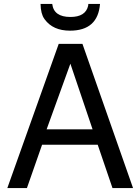

<svg xmlns="http://www.w3.org/2000/svg" viewBox="-20 -951 707 971"><path d="M474.1 -219.2H192.9L116.2 0H17.1L276.9 -729H397L652.8 0H548.8ZM448.2 -296.9 335.9 -628.9 215.8 -296.9ZM185.1 -931.2H244.1Q252 -865.2 335.9 -865.2Q413.1 -865.2 425.8 -921.9L426.8 -931.2H485.8Q475.1 -795.9 334 -795.9Q248 -795.9 206.1 -853L204.1 -856Q186 -880.9 185.1 -931.2Z"/></svg>

Font: SolaimanLipiNormal
Style: Normal
Weight: 400
Designer: Solaiman Karim
Version: Version 1.6.1 ; ttfautohint (v1.5.65-e2d9)